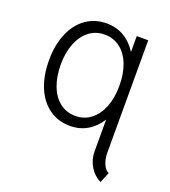

<svg xmlns="http://www.w3.org/2000/svg" viewBox="-135 -623 831 936"><g transform="rotate(20 281.0 -154.5)"><path d="M415.5 83.5V-81.5Q388.7 -38.6 348.9 -15.4Q309.1 7.8 259.3 7.8Q198.2 7.8 151.9 -24.9Q105.5 -57.6 80.1 -117.9Q54.7 -178.2 54.7 -258.3Q54.7 -337.9 80.1 -397.9Q105.5 -458 151.9 -490.7Q198.2 -523.4 259.3 -523.4Q309.1 -523.4 349.4 -499.8Q389.6 -476.1 416.5 -432.6V-515.1H476.1V66.9Q476.1 99.1 486.6 124.8Q497.1 150.4 516.1 159.7L493.7 213.9Q458.5 196.8 437 161.4Q415.5 126 415.5 83.5ZM419.9 -258.3Q419.9 -321.8 401.1 -369.4Q382.3 -417 347.9 -442.9Q313.5 -468.8 268.6 -468.8Q222.7 -468.8 188.2 -442.6Q153.8 -416.5 134.8 -368.9Q115.7 -321.3 115.7 -258.3Q115.7 -195.3 134.5 -147.2Q153.3 -99.1 187.7 -73Q222.2 -46.9 267.6 -46.9Q313 -46.9 347.4 -73.2Q381.8 -99.6 400.9 -147.5Q419.9 -195.3 419.9 -258.3Z"/></g></svg>

Font: Reddit Mono Light
Style: Regular
Weight: 300
Monospace: yes
Designer: Stephen Hutchings
Foundry: Reddit
Version: Version 1.011